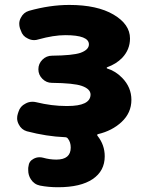

<svg xmlns="http://www.w3.org/2000/svg" viewBox="-20 -578 593 794"><path d="M422.9 -299.8Q420.9 -298.8 421.4 -296.9Q421.9 -294.9 422.9 -294.9Q458 -284.2 485.4 -255.9Q523.4 -216.8 523.4 -165Q523.4 -111.3 482.4 -73.2Q443.4 -37.1 385.7 -23.4Q378.9 -21.5 383.8 -15.6Q413.1 21.5 413.1 68.4Q413.1 128.9 363.3 162.6Q313.5 196.3 219.7 196.3Q180.7 196.3 145.5 189.5Q121.1 184.6 107.4 163.1Q96.7 146.5 96.7 126Q96.7 121.1 96.7 116.2L97.7 110.4Q99.6 88.9 118.2 79.1Q129.9 72.3 143.6 72.3Q150.4 72.3 158.2 74.2Q185.5 82 212.9 82Q272.5 82 272.5 32.2Q272.5 9.8 260.7 -4.9Q256.8 -10.7 248 -10.7Q172.9 -13.7 90.8 -35.2Q68.4 -42 57.6 -63.5Q50.8 -76.2 50.8 -88.9Q50.8 -98.6 53.7 -107.4L56.6 -116.2Q63.5 -138.7 85 -149.4Q98.6 -157.2 114.3 -157.2Q122.1 -157.2 129.9 -155.3Q194.3 -139.6 253.9 -139.6Q255.9 -139.6 258.8 -139.6Q353.5 -139.6 354.5 -186.5Q354.5 -210 318.4 -222.7Q285.2 -234.4 194.3 -235.4Q171.9 -235.4 155.3 -252Q138.7 -268.6 138.7 -291.5Q138.7 -314.5 155.3 -331.1Q171.9 -347.7 195.3 -347.7Q280.3 -348.6 312.5 -359.4Q347.7 -372.1 347.7 -394.5Q347.7 -432.6 250 -432.6Q202.1 -432.6 138.7 -415Q129.9 -412.1 121.1 -412.1Q107.4 -412.1 94.7 -418.9Q73.2 -428.7 66.4 -451.2L62.5 -460.9Q59.6 -470.7 59.6 -479.5Q59.6 -493.2 66.4 -504.9Q77.1 -526.4 99.6 -533.2Q186.5 -557.6 266.6 -557.6Q381.8 -557.6 449.7 -517.6Q517.6 -477.5 517.6 -418.9Q517.6 -373 485.4 -338.9Q460.9 -313.5 422.9 -299.8Z"/></svg>

Font: Gen Jyuu Gothic Heavy
Style: Bold
Weight: 900
Designer: [Source Han Sans]
Ryoko NISHIZUKA  (kana & ideographs); Paul D. Hunt (Latin, Greek & Cyrillic); Wenlong ZHANG  (bopomofo
Version: Version 1.002.20150607